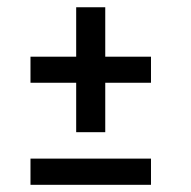

<svg xmlns="http://www.w3.org/2000/svg" viewBox="-20 -560 525 529"><path d="M396 -403.8V-332H270V-195.8H189.9V-332H64V-403.8H189.9V-540H270V-403.8ZM64 -50.8V-123H396V-50.8Z"/></svg>

Font: Rawline Medium
Style: Italic
Weight: 500
Italic angle: -12°
Designer: Matt McInerney, Pablo Impallari, Rodrigo Fuenzalida
Foundry: Matt McInerney, Pablo Impallari, Rodrigo Fuenzalida
Version: Version 4.020;PS 004.020;hotconv 1.0.88;makeotf.lib2.5.64775